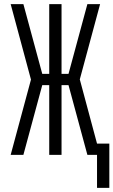

<svg xmlns="http://www.w3.org/2000/svg" viewBox="-20 -755 553 936"><path d="M453 161V0H406L314 -340H280V0H220V-340H186L94 0H32L131 -367L32 -735H94L186 -395H220V-735H280V-395H314L406 -735H468L369 -368L453 -55H513V161Z"/></svg>

Font: Iosevka SS18 Light
Style: Regular
Weight: 300
Monospace: yes
Designer: Belleve Invis
Foundry: Belleve Invis
Version: Version 25.1.1; ttfautohint (v1.8.4)